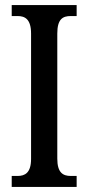

<svg xmlns="http://www.w3.org/2000/svg" viewBox="-20 -734 346 754"><path d="M26 0H281V-43H258C227 -43 205 -56 205 -111V-602C205 -659 226 -671 258 -671H281V-714H26V-671H49C78 -671 102 -659 102 -602V-110C102 -55 78 -43 49 -43H26Z"/></svg>

Font: Noto Serif Bengali ExtraCondensed Medium
Style: Regular
Weight: 500
Width: 2
Designer: Juan Bruce, Universal Thirst, Indian Type Foundry and the Monotype Design Team.
Foundry: Monotype Imaging Inc.
Version: Version 2.003